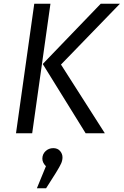

<svg xmlns="http://www.w3.org/2000/svg" viewBox="-20 -708 657 1020"><path d="M162 -688H248L151 0H65ZM207 -368 515 -688H617L304 -365L537 0H435ZM312 128Q312 144 305 160Q298 176 277 210L225 292H176L224 175Q205 156 205 135Q205 111 222 95Q239 79 263 79Q286 79 299 94Q312 109 312 128Z"/></svg>

Font: FiraGO Book
Style: Italic
Weight: 350
Italic angle: -8°
Designer: bBox Type GmbH
Foundry: bBox Type GmbH
Version: Version 1.001